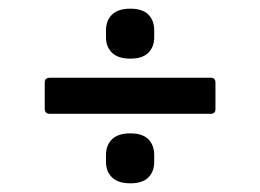

<svg xmlns="http://www.w3.org/2000/svg" viewBox="-20 -521 599 442"><path d="M280 -386Q252 -386 238 -399.5Q224 -413 224 -435V-451Q224 -474 238 -487.5Q252 -501 280 -501Q308 -501 321.5 -487.5Q335 -474 335 -451V-435Q335 -413 321.5 -399.5Q308 -386 280 -386ZM95 -259Q83 -259 83 -270V-331Q83 -342 95 -342H465Q476 -342 476 -331V-270Q476 -259 465 -259ZM280 -99Q252 -99 238 -112.5Q224 -126 224 -148V-164Q224 -187 238 -200.5Q252 -214 280 -214Q308 -214 321.5 -200.5Q335 -187 335 -164V-148Q335 -126 321.5 -112.5Q308 -99 280 -99Z"/></svg>

Font: Sofia Sans Extra Cond
Style: Bold
Weight: 700
Width: 1
Designer: Botio Nikoltchev, Ani Petrova
Foundry: lettersoup
Version: Version 4.100; ttfautohint (v1.8.3)